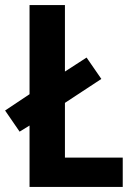

<svg xmlns="http://www.w3.org/2000/svg" viewBox="-31 -734 526 754"><path d="M85 0H451V-115H224V-330L367 -424L309 -508L224 -453V-714H85V-364L-11 -300L46 -217L85 -241Z"/></svg>

Font: Noto Sans Display SemiCondensed
Style: Bold
Weight: 700
Width: 4
Designer: Monotype Design Team
Foundry: Monotype Imaging Inc.
Version: Version 1.900